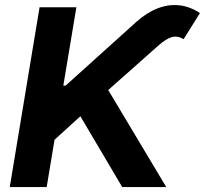

<svg xmlns="http://www.w3.org/2000/svg" viewBox="-20 -757 829 777"><path d="M19.5 0 140.1 -727.5H289.1L236.3 -410.6H245.6L531.2 -668Q573.7 -706.1 617.7 -723.1Q661.6 -740.2 705.1 -735.6Q748.5 -731 789.1 -704.1L723.1 -598.6Q697.3 -613.8 674.1 -606.4Q650.9 -599.1 622.1 -573.7L418 -392.6L652.8 0H474.6L305.2 -286.6L200.7 -191.4L168.9 0Z"/></svg>

Font: Inter 16pt
Style: Bold Italic
Weight: 700
Italic angle: -9.3988°
Version: Version 4.001;git-66647c0bb